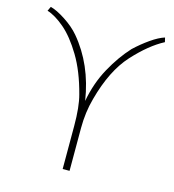

<svg xmlns="http://www.w3.org/2000/svg" viewBox="-106 -778 804 888"><g transform="rotate(15 295.5 -334.0)"><path d="M28 -689Q57 -682 100 -654Q143 -626 170 -594Q268 -478 294 -310Q310 -398 350 -471Q390 -544 439 -597Q473 -629 509.5 -654.5Q546 -680 575 -689L580 -668Q511 -632 438.5 -552.5Q366 -473 327 -328Q308 -260 308 -184V21H275V-185Q275 -277 260 -332Q233 -436 190 -507.5Q147 -579 102 -617.5Q57 -656 18 -668Z"/></g></svg>

Font: LINE Seed Sans KR Thin
Style: Regular
Weight: 250
Designer: LINE BX Design & Sandoll Inc & Dalton Maag Ltd
Foundry: Sandoll Inc.
Version: Version 1.000